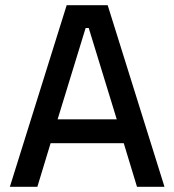

<svg xmlns="http://www.w3.org/2000/svg" viewBox="-20 -720 672 740"><path d="M237 -700 18 0H124L175 -168H457L508 0H614L395 -700ZM202 -260 310 -612H322L430 -260Z"/></svg>

Font: Space Text Medium
Style: Regular
Weight: 500
Designer: Florian Karsten (Space Text), Colophon Foundry (Space Mono)
Foundry: Florian Karsten
Version: Version 1.003;PS 001.003;hotconv 1.0.88;makeotf.lib2.5.64775